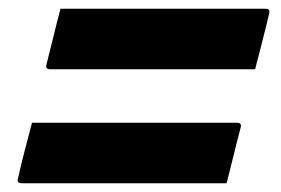

<svg xmlns="http://www.w3.org/2000/svg" viewBox="-20 -520 640 438"><path d="M118 -500H586Q597 -500 594 -489Q586 -455 578.5 -426Q571 -397 562 -362H94Q83 -362 86 -373Q95 -408 102 -437Q109 -466 118 -500ZM53 -240H521Q532 -240 529 -229Q520 -195 513 -166Q506 -137 497 -102H29Q18 -102 21 -113Q29 -148 36.5 -177Q44 -206 53 -240Z"/></svg>

Font: Recursive Sn Lnr St XBd
Style: Italic
Weight: 800
Italic angle: -15°
Version: Version 1.079;hotconv 1.0.112;makeotfexe 2.5.65598; ttfautoh